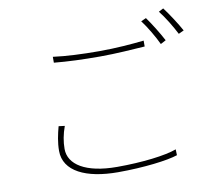

<svg xmlns="http://www.w3.org/2000/svg" viewBox="-85 -884 1126 997"><g transform="rotate(-10 478.0 -385.5)"><path d="M740 -750 713 -738C740 -703 775 -643 793 -604L821 -619C799 -661 764 -717 740 -750ZM837 -784 812 -771C840 -736 872 -683 894 -640L922 -653C902 -690 863 -750 837 -784ZM229 -605C302 -598 381 -595 472 -595C556 -595 646 -602 708 -606V-637C644 -630 561 -623 472 -623C382 -623 296 -627 229 -636ZM196 -276C185 -235 176 -193 176 -149C176 -41 291 13 459 13C596 13 722 -3 775 -21L774 -52C715 -30 593 -15 459 -15C293 -15 206 -72 206 -154C206 -192 213 -231 228 -272Z"/></g></svg>

Font: Kinto Sans Thin
Style: Regular
Weight: 100
Designer: Authors: Ryoko NISHIZUKA  (kana & ideographs); Paul D. Hunt (Latin, Greek & Cyrillic); Wenlong ZHANG  (bopomofo); Sandol
Foundry: Adobe Systems Incorporated, ookami Inc.
Version: Version 0.001